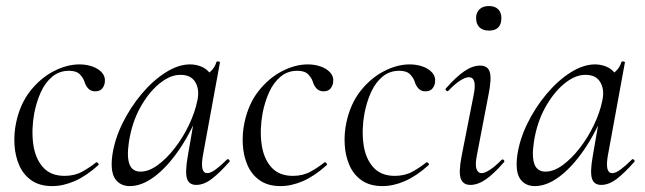

<svg xmlns="http://www.w3.org/2000/svg" viewBox="-20 -617 2184 650"><path d="M156.8 13Q114.2 13 86.5 -6.4Q58.8 -25.8 45 -57.6Q31.2 -89.4 29 -127.4Q26.8 -165.4 34.6 -202Q48 -265.2 82.3 -308.8Q116.6 -352.4 161.4 -375.7Q206.2 -399 249 -399Q272.8 -399 293.2 -391.7Q313.6 -384.4 325.3 -371Q337 -357.6 335 -340Q334 -327.2 326.1 -317.5Q318.2 -307.8 302.4 -307.8Q288.2 -307.8 279.4 -316.7Q270.6 -325.6 266 -340Q262.8 -351.8 251 -364.6Q239.2 -377.4 213.8 -377.4Q181 -377.4 157.1 -357.6Q133.2 -337.8 118.4 -305.4Q103.6 -273 95.8 -233Q86 -178 92.5 -129.6Q99 -81.2 125.1 -51.4Q151.2 -21.6 198.6 -21.6Q232.4 -21.6 258.3 -35.9Q284.2 -50.2 305 -67Q307.8 -69 311.8 -65Q315.8 -61 313 -58Q272 -21 232.9 -4Q193.8 13 156.8 13Z M419.6 13Q387.2 13 370.1 -11.1Q353 -35.2 360.2 -91Q368 -145.2 394.7 -199.5Q421.4 -253.8 459.5 -299.1Q497.6 -344.4 540.7 -371.7Q583.8 -399 623.4 -399Q641.8 -399 659.6 -392.3Q677.4 -385.6 690.1 -370.3Q702.8 -355 704.8 -330.4L662.4 -357Q674.6 -359 691.1 -373.4Q707.6 -387.8 712.6 -407Q714.6 -410 720.1 -408.8Q725.6 -407.6 724.6 -405.6L666.6 -89Q656.8 -30.8 681.6 -30.8Q693.2 -30.8 710.4 -43.5Q727.6 -56.2 748.4 -77Q751.4 -80 755.4 -76Q759.4 -72 756.4 -69Q723.8 -32 697.1 -11.5Q670.4 9 644.4 9Q619.6 9 612.9 -12.9Q606.2 -34.8 615.8 -89L640 -229L657 -246Q627.4 -170.4 587.4 -111.6Q547.4 -52.8 504 -19.9Q460.6 13 419.6 13ZM455.6 -36Q483.6 -36 513.6 -57.8Q543.6 -79.6 571.3 -115.2Q599 -150.8 619.5 -193.5Q640 -236.2 648.2 -277Q656.2 -314 641 -339.2Q625.8 -364.4 588.6 -363.6Q554.2 -362.8 518 -332.6Q481.8 -302.4 454 -251.6Q426.2 -200.8 416.4 -136Q408.8 -85.8 418.4 -60.9Q428 -36 455.6 -36Z M929.8 13Q887.2 13 859.5 -6.4Q831.8 -25.8 818 -57.6Q804.2 -89.4 802 -127.4Q799.8 -165.4 807.6 -202Q821 -265.2 855.3 -308.8Q889.6 -352.4 934.4 -375.7Q979.2 -399 1022 -399Q1045.8 -399 1066.2 -391.7Q1086.6 -384.4 1098.3 -371Q1110 -357.6 1108 -340Q1107 -327.2 1099.1 -317.5Q1091.2 -307.8 1075.4 -307.8Q1061.2 -307.8 1052.4 -316.7Q1043.6 -325.6 1039 -340Q1035.8 -351.8 1024 -364.6Q1012.2 -377.4 986.8 -377.4Q954 -377.4 930.1 -357.6Q906.2 -337.8 891.4 -305.4Q876.6 -273 868.8 -233Q859 -178 865.5 -129.6Q872 -81.2 898.1 -51.4Q924.2 -21.6 971.6 -21.6Q1005.4 -21.6 1031.3 -35.9Q1057.2 -50.2 1078 -67Q1080.8 -69 1084.8 -65Q1088.8 -61 1086 -58Q1045 -21 1005.9 -4Q966.8 13 929.8 13Z M1274.8 13Q1232.2 13 1204.5 -6.4Q1176.8 -25.8 1163 -57.6Q1149.2 -89.4 1147 -127.4Q1144.8 -165.4 1152.6 -202Q1166 -265.2 1200.3 -308.8Q1234.6 -352.4 1279.4 -375.7Q1324.2 -399 1367 -399Q1390.8 -399 1411.2 -391.7Q1431.6 -384.4 1443.3 -371Q1455 -357.6 1453 -340Q1452 -327.2 1444.1 -317.5Q1436.2 -307.8 1420.4 -307.8Q1406.2 -307.8 1397.4 -316.7Q1388.6 -325.6 1384 -340Q1380.8 -351.8 1369 -364.6Q1357.2 -377.4 1331.8 -377.4Q1299 -377.4 1275.1 -357.6Q1251.2 -337.8 1236.4 -305.4Q1221.6 -273 1213.8 -233Q1204 -178 1210.5 -129.6Q1217 -81.2 1243.1 -51.4Q1269.2 -21.6 1316.6 -21.6Q1350.4 -21.6 1376.3 -35.9Q1402.2 -50.2 1423 -67Q1425.8 -69 1429.8 -65Q1433.8 -61 1431 -58Q1390 -21 1350.9 -4Q1311.8 13 1274.8 13Z M1572.2 9Q1548 9 1540 -12Q1532 -33 1542.8 -89L1583.8 -297Q1595.4 -355.6 1567.2 -355.6Q1555.6 -355.6 1537.5 -344Q1519.4 -332.4 1498.2 -310Q1495 -306 1490.6 -310.5Q1486.2 -315 1490 -318.2Q1524.4 -357.2 1552.2 -376.1Q1580 -395 1605.6 -395Q1631.2 -395 1638 -373.3Q1644.8 -351.6 1634.4 -299.4L1594 -89Q1588.2 -58.6 1593.2 -44.7Q1598.2 -30.8 1610.2 -30.8Q1621.2 -30.8 1639 -42.4Q1656.8 -54 1677.6 -75.4Q1681.6 -79.4 1685.6 -75Q1689.6 -70.6 1685.6 -67.4Q1653 -29.6 1625.6 -10.3Q1598.2 9 1572.2 9ZM1635.2 -513.4Q1614.8 -513.4 1603.3 -524.4Q1591.8 -535.4 1591.8 -556.2Q1591.8 -574.6 1603.3 -585.6Q1614.8 -596.6 1635.2 -596.6Q1655.6 -596.6 1666.5 -585.6Q1677.4 -574.6 1677.4 -556.2Q1677.4 -513.4 1635.2 -513.4Z M1790.6 13Q1758.2 13 1741.1 -11.1Q1724 -35.2 1731.2 -91Q1739 -145.2 1765.7 -199.5Q1792.4 -253.8 1830.5 -299.1Q1868.6 -344.4 1911.7 -371.7Q1954.8 -399 1994.4 -399Q2012.8 -399 2030.6 -392.3Q2048.4 -385.6 2061.1 -370.3Q2073.8 -355 2075.8 -330.4L2033.4 -357Q2045.6 -359 2062.1 -373.4Q2078.6 -387.8 2083.6 -407Q2085.6 -410 2091.1 -408.8Q2096.6 -407.6 2095.6 -405.6L2037.6 -89Q2027.8 -30.8 2052.6 -30.8Q2064.2 -30.8 2081.4 -43.5Q2098.6 -56.2 2119.4 -77Q2122.4 -80 2126.4 -76Q2130.4 -72 2127.4 -69Q2094.8 -32 2068.1 -11.5Q2041.4 9 2015.4 9Q1990.6 9 1983.9 -12.9Q1977.2 -34.8 1986.8 -89L2011 -229L2028 -246Q1998.4 -170.4 1958.4 -111.6Q1918.4 -52.8 1875 -19.9Q1831.6 13 1790.6 13ZM1826.6 -36Q1854.6 -36 1884.6 -57.8Q1914.6 -79.6 1942.3 -115.2Q1970 -150.8 1990.5 -193.5Q2011 -236.2 2019.2 -277Q2027.2 -314 2012 -339.2Q1996.8 -364.4 1959.6 -363.6Q1925.2 -362.8 1889 -332.6Q1852.8 -302.4 1825 -251.6Q1797.2 -200.8 1787.4 -136Q1779.8 -85.8 1789.4 -60.9Q1799 -36 1826.6 -36Z"/></svg>

Font: Cormorant Garamond Light
Style: Italic
Weight: 300
Italic angle: -10°
Designer: Christian Thalmann (Catharsis Fonts)
Foundry: Catharsis Fonts
Version: Version 4.001